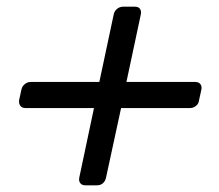

<svg xmlns="http://www.w3.org/2000/svg" viewBox="-20 -587 656 574"><path d="M37 -287 44 -319Q46 -329 54 -335.5Q62 -342 72 -342H277L320 -544Q322 -554 330 -560.5Q338 -567 348 -567H383Q394 -567 398.5 -560.5Q403 -554 401 -544L358 -342H564Q574 -342 579 -335.5Q584 -329 582 -319L575 -287Q574 -277 566 -270.5Q558 -264 548 -264H342L297 -56Q295 -46 288 -39.5Q281 -33 270 -33H235Q225 -33 220 -39.5Q215 -46 217 -56L261 -264H56Q46 -264 41 -270.5Q36 -277 37 -287Z"/></svg>

Font: SVN-Rubik
Style: Italic
Weight: 400
Italic angle: -12°
Designer: Hubert and Fischer
Foundry: Hubert & Fischer
Version: Version 2.101; ttfautohint (v1.8.3)